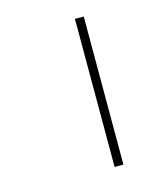

<svg xmlns="http://www.w3.org/2000/svg" viewBox="-89 -624 602 694"><g transform="rotate(-15 212.0 -277.0)"><path d="M255 -554H288V0H255Z"/></g></svg>

Font: UN Bangla Thin
Style: Regular
Weight: 100
Designer: Desinged by Rajon, Unicode developed by Rashed (IMGN)
Version: Version 2.000;March 19, 2023;FontCreator 14.0.0.2901 64-bit